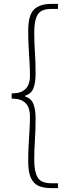

<svg xmlns="http://www.w3.org/2000/svg" viewBox="-20 -800 339 987"><path d="M244 167Q205 167 178.5 155.5Q152 144 138.5 114Q125 84 125 29Q125 -12 127 -50.5Q129 -89 131.5 -126.5Q134 -164 134 -202Q134 -226 126.5 -246.5Q119 -267 99 -280Q79 -293 40 -293V-320Q79 -320 99 -333Q119 -346 126.5 -366Q134 -386 134 -408Q134 -448 131.5 -485.5Q129 -523 127 -561.5Q125 -600 125 -640Q125 -723 155 -751.5Q185 -780 244 -780H278V-754H243Q191 -754 173.5 -724.5Q156 -695 156 -636Q156 -581 159.5 -531.5Q163 -482 163 -421Q163 -375 152 -346.5Q141 -318 109 -308V-304Q141 -294 152 -265Q163 -236 163 -191Q163 -130 159.5 -80Q156 -30 156 24Q156 82 173.5 112Q191 142 243 142H278V167Z"/></svg>

Font: Noto Sans KR Thin
Style: Regular
Weight: 100
Designer: Ryoko NISHIZUKA 西塚涼子 (kana, bopomofo & ideographs); Paul D. Hunt (Latin, Greek & Cyrillic); Sandoll Communications 산돌커뮤니
Foundry: Adobe
Version: Version 2.004-H2;hotconv 1.0.118;makeotfexe 2.5.65603